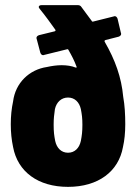

<svg xmlns="http://www.w3.org/2000/svg" viewBox="-20 -720 534 748"><path d="M460 -343C453 -419 429 -486 388 -557C386 -561 388 -563 391 -564L442 -577C448 -579 452 -583 452 -588C452 -590 451 -591 451 -592L438 -647C436 -653 432 -657 427 -657C425 -657 424 -656 423 -656L343 -636C341 -635 338 -636 337 -639C325 -656 311 -673 297 -693C294 -698 289 -700 283 -700H142C135 -700 131 -697 131 -693C131 -690 133 -688 135 -685C158 -657 177 -630 195 -605C198 -602 196 -599 193 -598L132 -583C126 -581 122 -577 122 -572C122 -570 123 -569 123 -568L137 -515C139 -509 143 -505 148 -505C150 -505 151 -506 152 -506L241 -528C243 -529 246 -528 247 -525C259 -504 270 -483 278 -461C280 -457 278 -456 274 -457C260 -463 240 -466 220 -466C201 -466 181 -463 163 -459C94 -449 40 -397 31 -325C25 -297 22 -268 22 -236C22 -204 25 -175 31 -147C49 -51 128 8 245 8C363 8 442 -52 459 -147C465 -173 468 -203 468 -236C468 -274 466 -310 460 -343ZM295 -171C289 -143 271 -125 245 -125C219 -125 201 -143 195 -171C191 -192 189 -206 189 -234C189 -260 191 -273 194 -295C200 -322 219 -340 245 -340C271 -340 289 -322 295 -295C299 -274 301 -260 301 -234C301 -207 299 -192 295 -171Z"/></svg>

Font: Barlow Semi Condensed ExtraBold
Style: Regular
Weight: 800
Width: 4
Designer: Jeremy Tribby
Foundry: Tribby Type
Version: Version 1.422;hotconv 1.0.109;makeotfexe 2.5.65596